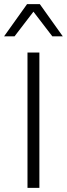

<svg xmlns="http://www.w3.org/2000/svg" viewBox="-33 -916 326 936"><path d="M159 -660V0H101V-660ZM-13 -739 99 -896H161L273 -739H222L130 -859L38 -739Z"/></svg>

Font: Human Sans Light
Style: Regular
Weight: 300
Designer: Tim Radville
Foundry: Continuum
Version: Version 1.000;FEAKit 1.0